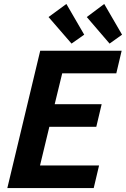

<svg xmlns="http://www.w3.org/2000/svg" viewBox="-20 -949 636 969"><path d="M17 0 183 -693H594L567 -579H294L256 -423H493L466 -309H229L182 -114H480L453 0ZM341 -729 225 -863 315 -929 405 -774ZM533 -729 418 -863 506 -929 596 -774Z"/></svg>

Font: Ubuntu Sans Mono
Style: Bold Italic
Weight: 700
Italic angle: -13.5°
Monospace: yes
Designer: Dalton Maag Ltd
Foundry: Dalton Maag Ltd
Version: Version 1.006